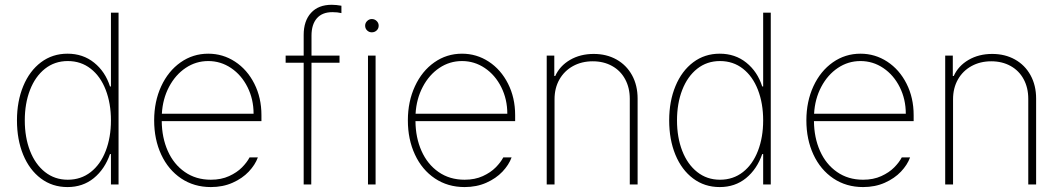

<svg xmlns="http://www.w3.org/2000/svg" viewBox="-20 -759 4363 790"><path d="M49.8 -263.7Q49.8 -342.3 75.7 -404.8Q101.6 -467.3 148.7 -502.7Q195.8 -538.1 257.8 -538.1Q321.3 -538.1 367.2 -501.2Q413.1 -464.4 432.6 -403.3H436.5V-707H467.8V0H436.5V-125H432.6Q411.1 -63 366 -26.1Q320.8 10.7 257.8 10.7Q195.3 10.7 148.2 -24.7Q101.1 -60.1 75.4 -122.3Q49.8 -184.6 49.8 -263.7ZM436.5 -263.7Q436.5 -333.5 415 -389.2Q393.6 -444.8 353.3 -476.3Q313 -507.8 258.8 -507.8Q205.1 -507.8 165 -476.1Q125 -444.3 103.5 -388.9Q82 -333.5 82 -263.7Q82 -193.8 103.5 -138.4Q125 -83 165 -51.3Q205.1 -19.5 258.8 -19.5Q313 -19.5 353.3 -51Q393.6 -82.5 415 -138.2Q436.5 -193.8 436.5 -263.7Z M614.3 -263.7Q614.3 -341.3 643.3 -404.1Q672.4 -466.8 723.1 -502.4Q773.9 -538.1 836.9 -538.1Q897 -538.1 947 -505.4Q997.1 -472.7 1026.4 -414.8Q1055.7 -356.9 1055.7 -285.2V-260.7H645.5Q646 -192.9 670.4 -137.9Q694.8 -83 740.5 -51.3Q786.1 -19.5 847.7 -19.5Q890.1 -19.5 922.6 -34.4Q955.1 -49.3 975.6 -70.1Q996.1 -90.8 1006.8 -111.3H1041Q1029.8 -80.6 1003.4 -52.7Q977.1 -24.9 937 -7.1Q897 10.7 847.7 10.7Q778.3 10.7 725.3 -24.9Q672.4 -60.5 643.3 -123Q614.3 -185.5 614.3 -263.7ZM1023.4 -291Q1023.4 -350.6 998.5 -400.4Q973.6 -450.2 930.9 -479Q888.2 -507.8 836.9 -507.8Q786.1 -507.8 743.9 -479.5Q701.7 -451.2 675.5 -401.6Q649.4 -352.1 646 -291Z M1377 -501H1261.7L1260.7 0H1229.5V-501H1155.3V-530.3H1229.5V-615.2Q1229.5 -672.9 1259.8 -706.1Q1290 -739.3 1344.7 -739.3Q1363.3 -739.3 1384.8 -735.4V-705.1Q1369.1 -709 1347.7 -709Q1305.7 -709 1283.7 -683.6Q1261.7 -658.2 1261.7 -612.3V-530.3H1377Z M1494.1 -530.3H1525.4V0H1494.1ZM1482.4 -653.3Q1482.4 -664.6 1490.7 -672.6Q1499 -680.7 1509.8 -680.7Q1521.5 -680.7 1529.8 -672.6Q1538.1 -664.6 1538.1 -653.3Q1538.1 -641.6 1529.8 -633.8Q1521.5 -626 1509.8 -626Q1498.5 -626 1490.5 -633.8Q1482.4 -641.6 1482.4 -653.3Z M1658.2 -263.7Q1658.2 -341.3 1687.3 -404.1Q1716.3 -466.8 1767.1 -502.4Q1817.9 -538.1 1880.9 -538.1Q1940.9 -538.1 1991 -505.4Q2041 -472.7 2070.3 -414.8Q2099.6 -356.9 2099.6 -285.2V-260.7H1689.5Q1689.9 -192.9 1714.4 -137.9Q1738.8 -83 1784.4 -51.3Q1830.1 -19.5 1891.6 -19.5Q1934.1 -19.5 1966.6 -34.4Q1999 -49.3 2019.5 -70.1Q2040 -90.8 2050.8 -111.3H2085Q2073.7 -80.6 2047.4 -52.7Q2021 -24.9 1981 -7.1Q1940.9 10.7 1891.6 10.7Q1822.3 10.7 1769.3 -24.9Q1716.3 -60.5 1687.3 -123Q1658.2 -185.5 1658.2 -263.7ZM2067.4 -291Q2067.4 -350.6 2042.5 -400.4Q2017.6 -450.2 1974.9 -479Q1932.1 -507.8 1880.9 -507.8Q1830.1 -507.8 1787.8 -479.5Q1745.6 -451.2 1719.5 -401.6Q1693.4 -352.1 1689.9 -291Z M2261.7 0H2229.5V-530.3H2260.7V-446.3H2264.6Q2283.2 -487.8 2325.4 -512.5Q2367.7 -537.1 2422.9 -537.1Q2475.6 -537.1 2516.6 -514.2Q2557.6 -491.2 2580.6 -449.5Q2603.5 -407.7 2603.5 -353.5V0H2571.3V-352.5Q2571.3 -397.9 2552.2 -433.1Q2533.2 -468.3 2498.5 -487.5Q2463.9 -506.8 2418.9 -506.8Q2373.5 -506.8 2337.6 -487.1Q2301.8 -467.3 2281.7 -431.9Q2261.7 -396.5 2261.7 -350.6Z M2733.4 -263.7Q2733.4 -342.3 2759.3 -404.8Q2785.2 -467.3 2832.3 -502.7Q2879.4 -538.1 2941.4 -538.1Q3004.9 -538.1 3050.8 -501.2Q3096.7 -464.4 3116.2 -403.3H3120.1V-707H3151.4V0H3120.1V-125H3116.2Q3094.7 -63 3049.6 -26.1Q3004.4 10.7 2941.4 10.7Q2878.9 10.7 2831.8 -24.7Q2784.7 -60.1 2759 -122.3Q2733.4 -184.6 2733.4 -263.7ZM3120.1 -263.7Q3120.1 -333.5 3098.6 -389.2Q3077.1 -444.8 3036.9 -476.3Q2996.6 -507.8 2942.4 -507.8Q2888.7 -507.8 2848.6 -476.1Q2808.6 -444.3 2787.1 -388.9Q2765.6 -333.5 2765.6 -263.7Q2765.6 -193.8 2787.1 -138.4Q2808.6 -83 2848.6 -51.3Q2888.7 -19.5 2942.4 -19.5Q2996.6 -19.5 3036.9 -51Q3077.1 -82.5 3098.6 -138.2Q3120.1 -193.8 3120.1 -263.7Z M3297.9 -263.7Q3297.9 -341.3 3326.9 -404.1Q3356 -466.8 3406.7 -502.4Q3457.5 -538.1 3520.5 -538.1Q3580.6 -538.1 3630.6 -505.4Q3680.7 -472.7 3710 -414.8Q3739.3 -356.9 3739.3 -285.2V-260.7H3329.1Q3329.6 -192.9 3354 -137.9Q3378.4 -83 3424.1 -51.3Q3469.7 -19.5 3531.2 -19.5Q3573.7 -19.5 3606.2 -34.4Q3638.7 -49.3 3659.2 -70.1Q3679.7 -90.8 3690.4 -111.3H3724.6Q3713.4 -80.6 3687 -52.7Q3660.6 -24.9 3620.6 -7.1Q3580.6 10.7 3531.2 10.7Q3461.9 10.7 3408.9 -24.9Q3356 -60.5 3326.9 -123Q3297.9 -185.5 3297.9 -263.7ZM3707 -291Q3707 -350.6 3682.1 -400.4Q3657.2 -450.2 3614.5 -479Q3571.8 -507.8 3520.5 -507.8Q3469.7 -507.8 3427.5 -479.5Q3385.3 -451.2 3359.1 -401.6Q3333 -352.1 3329.6 -291Z M3901.4 0H3869.1V-530.3H3900.4V-446.3H3904.3Q3922.9 -487.8 3965.1 -512.5Q4007.3 -537.1 4062.5 -537.1Q4115.2 -537.1 4156.2 -514.2Q4197.3 -491.2 4220.2 -449.5Q4243.2 -407.7 4243.2 -353.5V0H4210.9V-352.5Q4210.9 -397.9 4191.9 -433.1Q4172.9 -468.3 4138.2 -487.5Q4103.5 -506.8 4058.6 -506.8Q4013.2 -506.8 3977.3 -487.1Q3941.4 -467.3 3921.4 -431.9Q3901.4 -396.5 3901.4 -350.6Z"/></svg>

Font: Pretendard Thin
Style: Regular
Weight: 100
Designer: Base glyphs from Inter by Rasmus Andersson; Hangeul glyphs from Noto Sans CJK(Source Han Sans) by Jang Soo-young and Kan
Foundry: Kil Hyung-jin
Version: Version 1.309